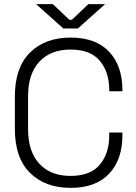

<svg xmlns="http://www.w3.org/2000/svg" viewBox="-20 -896 657 930"><path d="M52 -271V-429Q52 -569 125.5 -641.5Q199 -714 322 -714Q444 -714 508.5 -645.5Q573 -577 573 -459V-454H509V-461Q509 -547 463.5 -601.5Q418 -656 322 -656Q225 -656 170.5 -597Q116 -538 116 -431V-269Q116 -162 170.5 -103Q225 -44 322 -44Q418 -44 463.5 -98.5Q509 -153 509 -239V-254H573V-241Q573 -123 508.5 -54.5Q444 14 322 14Q199 14 125.5 -58.5Q52 -131 52 -271ZM287 -758 155 -876H236L316 -800H328L408 -876H489L357 -758Z"/></svg>

Font: Space Grotesk Frontify Light
Style: Regular
Weight: 300
Designer: Florian Karsten
Version: Version 2.000